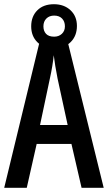

<svg xmlns="http://www.w3.org/2000/svg" viewBox="-20 -891 512 911"><path d="M367 0 319 -208H154L107 0H0L173 -714H296L472 0ZM253 -519Q241 -580 235 -629Q230 -579 217 -520L170 -298H301ZM236 -662Q186 -662 157 -691Q128 -720 128 -766Q128 -813 157 -842Q186 -871 236 -871Q284 -871 314.5 -842.5Q345 -814 345 -768Q345 -721 315.5 -691.5Q286 -662 236 -662ZM237 -717Q259 -717 273.5 -730.5Q288 -744 288 -766Q288 -789 274.5 -803Q261 -817 237 -817Q214 -817 200 -803Q186 -789 186 -766Q186 -744 198.5 -730.5Q211 -717 237 -717Z"/></svg>

Font: Noto Sans Lao UI ExtCond Med
Style: Regular
Weight: 500
Width: 2
Designer: Monotype Design Team
Foundry: Monotype Imaging Inc.
Version: Version 2.000; ttfautohint (v1.8.4.7-5d5b)